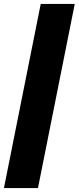

<svg xmlns="http://www.w3.org/2000/svg" viewBox="-42 -762 400 976"><path d="M-22 194 165 -742H338L151 194Z"/></svg>

Font: My Font
Style: Italic
Weight: 500
Designer: Julieta Ulanovsky
Foundry: Julieta Ulanovsky
Version: ""